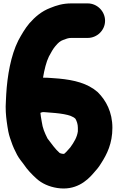

<svg xmlns="http://www.w3.org/2000/svg" viewBox="-20 -786 677 1101"><path d="M211.7 -138.9C222.4 -143.4 226.2 -143.9 238.8 -142.6C320.7 -136.8 387.3 -130.7 412.6 -104.8C420.5 -90.7 426.5 -73.8 426.5 -53V-32.5C421.6 1.2 405.8 27.5 383.6 58.6L368.9 75.2C361.4 83.8 354.4 91.1 347.4 96.5C347.4 96.5 347.1 96.5 347 96.5C333.8 96.5 323.6 92.3 322.4 91.4C321.8 90.7 321.1 90.1 320.4 89.5C298.4 70.7 274.1 36.9 252.5 8.2C235.9 -25 224.4 -50.5 219.1 -89.6C215.4 -111.7 213.2 -123.3 211.7 -138.9ZM582.5 -667C582.5 -721.2 537.3 -766.5 483 -766.5H388C340.2 -766.5 303 -754.7 269.4 -740.9C218 -721.7 180.2 -688.3 148.6 -652.5C123.1 -622.3 103 -587.1 84.7 -553.3C42.2 -468.2 21.9 -352.4 15.6 -244.2C15.5 -243.7 15.5 -242.7 15.5 -242C15.5 -223.9 12.5 -199.4 12.5 -175C12.5 -130.3 16.9 -99.1 22.9 -59.3C29.9 -15.3 33.8 -5 44.4 24.9C53.3 52.5 66.3 80.2 77.9 101.7C90 124.2 104.3 140.3 116.1 156.3C135.7 186.3 163.2 214.7 188.6 237.6C220.1 266.5 261.7 284.8 308.8 292.1C411.4 307.9 476.6 254.2 517.3 205.6C531.8 189.6 546.7 172.7 560.9 148.7C593.3 98.2 624.5 36.6 624.5 -53C624.5 -143.5 587.8 -210.2 541.5 -256.5C541.1 -256.9 540.3 -257.7 539.7 -258.2C481.9 -308.8 405 -327.1 317.8 -335.4C289.2 -336.9 260 -340.9 226.7 -340.6C234.2 -385.6 245.4 -431.6 260.4 -461.9C272.2 -484.4 286 -508.8 298.2 -522.3C314.2 -541.1 324.6 -550.5 341.8 -556.8C359.6 -563.2 370.6 -568.5 388 -568.5H483C536.4 -568.5 582.5 -612.1 582.5 -667Z"/></svg>

Font: Smoothie
Style: ExBd
Weight: 800
Foundry: Cannot Into Space Fonts
Version: Version 0.8